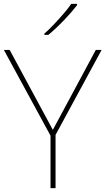

<svg xmlns="http://www.w3.org/2000/svg" viewBox="-20 -972 545 992"><path d="M253 -301 475 -714H505L267 -275V0H241V-271L0 -714H30ZM378 -945Q352 -911 311 -868Q270 -825 230 -792H209V-798Q232 -818 258.5 -846Q285 -874 309.5 -902.5Q334 -931 348 -952H378Z"/></svg>

Font: Noto Sans Thin
Style: Regular
Weight: 100
Designer: Monotype Design Team
Foundry: Monotype Imaging Inc.
Version: Version 2.007